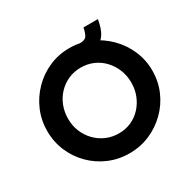

<svg xmlns="http://www.w3.org/2000/svg" viewBox="-175 -996 1202 1190"><g transform="rotate(-30 426.0 -401.5)"><path d="M50 -367Q50 -443 79 -511Q108 -579 159.5 -631.5Q211 -684 279 -714Q347 -744 425 -744Q502 -744 570 -714Q638 -684 690.5 -631.5Q743 -579 772.5 -511Q802 -443 802 -367Q802 -289 772.5 -221Q743 -153 690.5 -101.5Q638 -50 570 -21Q502 8 425 8Q347 8 279 -21Q211 -50 159.5 -101.5Q108 -153 79 -221Q50 -289 50 -367ZM200 -367Q200 -318 217.5 -275.5Q235 -233 266.5 -200.5Q298 -168 339.5 -150Q381 -132 430 -132Q477 -132 517.5 -150Q558 -168 588 -200.5Q618 -233 635 -275.5Q652 -318 652 -367Q652 -417 634.5 -460Q617 -503 586.5 -535.5Q556 -568 515 -586Q474 -604 426 -604Q378 -604 337 -586Q296 -568 265 -535.5Q234 -503 217 -460Q200 -417 200 -367ZM497 -737Q532 -737 544.5 -752.5Q557 -768 566 -811H669Q658 -746 635.5 -712Q613 -678 578.5 -666Q544 -654 497 -654Z"/></g></svg>

Font: Josefin Sans Thin
Style: Bold
Weight: 700
Version: Version 2.000